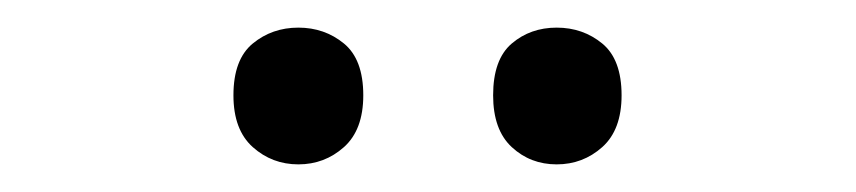

<svg xmlns="http://www.w3.org/2000/svg" viewBox="-20 -750 620 139"><path d="M149 -681Q149 -707 163 -718.5Q177 -730 196 -730Q215 -730 229 -718.5Q243 -707 243 -681Q243 -656 229 -643.5Q215 -631 196 -631Q177 -631 163 -643.5Q149 -656 149 -681ZM337 -681Q337 -707 350.5 -718.5Q364 -730 383 -730Q402 -730 416 -718.5Q430 -707 430 -681Q430 -656 416 -643.5Q402 -631 383 -631Q364 -631 350.5 -643.5Q337 -656 337 -681Z"/></svg>

Font: Noto Sans Malayalam
Style: Regular
Weight: 400
Designer: Jelle Bosma - Monotype Design Team
Foundry: Monotype Imaging Inc.
Version: Version 2.103